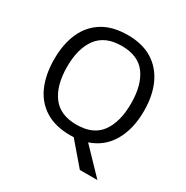

<svg xmlns="http://www.w3.org/2000/svg" viewBox="-199 -888 1179 1220"><g transform="rotate(30 390.5 -277.5)"><path d="M720 -358Q720 -227 667.5 -135Q615 -43 512 -8L683 170H554L416 9Q410 9 403.5 9.5Q397 10 391 10Q280 10 206.5 -36Q133 -82 97 -165Q61 -248 61 -359Q61 -469 97 -551Q133 -633 206.5 -679Q280 -725 392 -725Q499 -725 572 -679.5Q645 -634 682.5 -551.5Q720 -469 720 -358ZM156 -358Q156 -223 213 -145.5Q270 -68 391 -68Q513 -68 569 -145.5Q625 -223 625 -358Q625 -493 569 -569.5Q513 -646 392 -646Q271 -646 213.5 -569.5Q156 -493 156 -358Z"/></g></svg>

Font: Noto Sans Tifinagh Rhissa Ixa
Style: Regular
Weight: 400
Designer: JamraPatel
Foundry: JamraPatel LLC
Version: Version 2.006; ttfautohint (v1.8.4.7-5d5b)